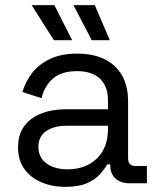

<svg xmlns="http://www.w3.org/2000/svg" viewBox="-20 -711 615 745"><path d="M233 14Q182 14 140 -4Q98 -22 74 -56Q50 -90 50 -139Q50 -189 74 -221.5Q98 -254 140 -270.5Q182 -287 234 -287H399V-323Q399 -375 368.5 -405Q338 -435 278 -435Q219 -435 186 -406.5Q153 -378 141 -330L67 -354Q79 -395 105 -428.5Q131 -462 174.5 -482.5Q218 -503 279 -503Q373 -503 425 -454.5Q477 -406 477 -318V-97Q477 -67 505 -67H550V0H481Q448 0 428 -18.5Q408 -37 408 -68V-73H396Q385 -54 366.5 -33.5Q348 -13 316 0.5Q284 14 233 14ZM242 -54Q312 -54 355.5 -95.5Q399 -137 399 -212V-223H237Q190 -223 159.5 -202.5Q129 -182 129 -141Q129 -100 160.5 -77Q192 -54 242 -54ZM189 -555 103 -691H191L260 -555ZM336 -555 265 -691H348L406 -555Z"/></svg>

Font: Space Grotesk
Style: Regular
Weight: 400
Designer: Florian Karsten
Foundry: Florian Karsten
Version: Version 2.000